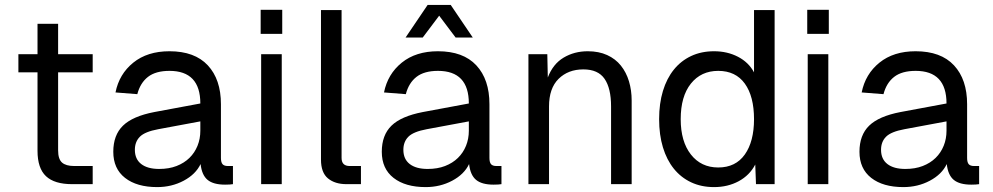

<svg xmlns="http://www.w3.org/2000/svg" viewBox="-20 -751 4048 783"><path d="M274 0Q202 0 167.5 -32.5Q133 -65 133 -136V-456H55V-530H133V-654H217V-530H358V-456H217V-138Q217 -102 233 -88Q249 -74 282 -74H358V0Z M621 12Q538 12 490 -25.5Q442 -63 442 -132Q442 -200 481.5 -238.5Q521 -277 609 -294L797 -329Q797 -462 671 -462Q615 -462 583.5 -437.5Q552 -413 540 -367L451 -374Q466 -449 523.5 -495.5Q581 -542 671 -542Q774 -542 827.5 -484.5Q881 -427 881 -326V-107Q881 -89 887.5 -81.5Q894 -74 909 -74H930V0Q925 1 916.5 1.5Q908 2 898 2Q850 2 826.5 -17.5Q803 -37 798 -82Q778 -40 729 -14Q680 12 621 12ZM629 -62Q669 -62 700 -74Q731 -86 752.5 -107Q774 -128 785.5 -156.5Q797 -185 797 -218V-256L625 -224Q571 -214 550.5 -193.5Q530 -173 530 -140Q530 -102 556 -82Q582 -62 629 -62Z M1045 0V-530H1129V0ZM1043 -613V-711H1131V-613Z M1393 0Q1346 0 1317.5 -23.5Q1289 -47 1289 -100V-710H1373V-107Q1373 -74 1406 -74H1452V0Z M1716 12Q1633 12 1585 -25.5Q1537 -63 1537 -132Q1537 -200 1576.5 -238.5Q1616 -277 1704 -294L1892 -329Q1892 -462 1766 -462Q1710 -462 1678.5 -437.5Q1647 -413 1635 -367L1546 -374Q1561 -449 1618.5 -495.5Q1676 -542 1766 -542Q1869 -542 1922.5 -484.5Q1976 -427 1976 -326V-107Q1976 -89 1982.5 -81.5Q1989 -74 2004 -74H2025V0Q2020 1 2011.5 1.5Q2003 2 1993 2Q1945 2 1921.5 -17.5Q1898 -37 1893 -82Q1873 -40 1824 -14Q1775 12 1716 12ZM1724 -62Q1764 -62 1795 -74Q1826 -86 1847.5 -107Q1869 -128 1880.5 -156.5Q1892 -185 1892 -218V-256L1720 -224Q1666 -214 1645.5 -193.5Q1625 -173 1625 -140Q1625 -102 1651 -82Q1677 -62 1724 -62ZM1634 -598 1724 -731H1818L1908 -598H1838L1771 -687L1704 -598Z M2135 0V-530H2212L2214 -435Q2235 -490 2278.5 -516Q2322 -542 2377 -542Q2422 -542 2456 -526.5Q2490 -511 2512 -483.5Q2534 -456 2545 -419.5Q2556 -383 2556 -341V0H2472V-317Q2472 -391 2445.5 -429.5Q2419 -468 2359 -468Q2297 -468 2258 -429.5Q2219 -391 2219 -317V0Z M2892 12Q2840 12 2798.5 -7.5Q2757 -27 2728 -63Q2699 -99 2683.5 -150Q2668 -201 2668 -265Q2668 -329 2683.5 -380Q2699 -431 2728 -467Q2757 -503 2798.5 -522.5Q2840 -542 2892 -542Q2946 -542 2989.5 -519.5Q3033 -497 3055 -456V-710H3139V0H3063L3060 -80Q3037 -36 2992.5 -12Q2948 12 2892 12ZM2909 -68Q2980 -68 3017.5 -121Q3055 -174 3055 -265Q3055 -358 3017.5 -410Q2980 -462 2909 -462Q2839 -462 2797.5 -410Q2756 -358 2756 -265Q2756 -174 2797.5 -121Q2839 -68 2909 -68Z M3274 0V-530H3358V0ZM3272 -613V-711H3360V-613Z M3664 12Q3581 12 3533 -25.5Q3485 -63 3485 -132Q3485 -200 3524.5 -238.5Q3564 -277 3652 -294L3840 -329Q3840 -462 3714 -462Q3658 -462 3626.5 -437.5Q3595 -413 3583 -367L3494 -374Q3509 -449 3566.5 -495.5Q3624 -542 3714 -542Q3817 -542 3870.5 -484.5Q3924 -427 3924 -326V-107Q3924 -89 3930.5 -81.5Q3937 -74 3952 -74H3973V0Q3968 1 3959.5 1.5Q3951 2 3941 2Q3893 2 3869.5 -17.5Q3846 -37 3841 -82Q3821 -40 3772 -14Q3723 12 3664 12ZM3672 -62Q3712 -62 3743 -74Q3774 -86 3795.5 -107Q3817 -128 3828.5 -156.5Q3840 -185 3840 -218V-256L3668 -224Q3614 -214 3593.5 -193.5Q3573 -173 3573 -140Q3573 -102 3599 -82Q3625 -62 3672 -62Z"/></svg>

Font: Geist
Style: Regular
Weight: 400
Designer: Basement.studio, Andrés Briganti, Mateo Zaragoza
Foundry: Basement.studio, Vercel, Andrés Briganti, Guido Ferreyra, Mateo Zaragoza
Version: Version 1.401